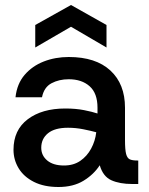

<svg xmlns="http://www.w3.org/2000/svg" viewBox="-20 -736 595 768"><path d="M214 12Q156 12 115.5 -8.5Q75 -29 54.5 -63Q34 -97 34 -137Q34 -216 91 -259Q148 -302 241 -302Q283 -302 316 -295.5Q349 -289 370 -282V-305Q370 -363 338.5 -391Q307 -419 255 -419Q216 -419 186 -403Q156 -387 148 -347H42Q48 -401 78.5 -436.5Q109 -472 155 -490Q201 -508 255 -508Q363 -508 421.5 -454Q480 -400 480 -305V-175Q480 -137 484.5 -120Q489 -103 499.5 -98.5Q510 -94 528 -94H533V0H509Q459 0 425.5 -15Q392 -30 379 -75Q355 -38 314 -13Q273 12 214 12ZM236 -74Q274 -74 301 -92.5Q328 -111 344.5 -141.5Q361 -172 365 -207Q343 -213 313 -219Q283 -225 252 -225Q199 -225 172 -203Q145 -181 145 -145Q145 -114 169 -94Q193 -74 236 -74ZM121 -546V-636L264 -716L406 -636V-546L264 -629Z"/></svg>

Font: Host Grotesk Light Medium
Style: Regular
Weight: 500
Version: Version 1.003